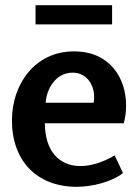

<svg xmlns="http://www.w3.org/2000/svg" viewBox="-20 -709 534 740"><path d="M117 -689V-615H412V-689ZM265 -511C115 -511 26 -385 26 -245C26 -91 120 11 276 11C331 11 408 -6 454 -42L422 -110C374 -82 329 -69 290 -69C208 -69 153 -127 153 -234H457C463 -256 466 -280 466 -302C466 -409 403 -511 265 -511ZM260 -429C320 -429 351 -371 341 -313H156C159 -365 194 -429 260 -429Z"/></svg>

Font: Rosario
Style: Bold
Weight: 700
Designer: Hector Gatti
Foundry: Omnibus Type
Version: Version 1.100